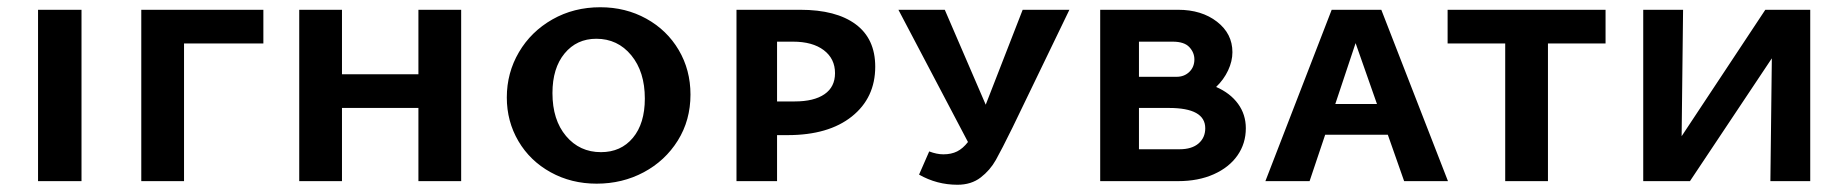

<svg xmlns="http://www.w3.org/2000/svg" viewBox="-20 -500 5097 530"><path d="M85 -473H205V0H85Z M707 -380H488V0H370V-473H707Z M1253 -473V0H1135V-202H924V0H806V-473H924V-295H1135V-473Z M1379 -231Q1379 -299 1412.5 -356Q1446 -413 1505 -446.5Q1564 -480 1637 -480Q1707 -480 1764 -448.5Q1821 -417 1853.5 -362Q1886 -307 1886 -239Q1886 -168 1851 -112Q1816 -56 1757 -24.5Q1698 7 1627 7Q1557 7 1500 -24.5Q1443 -56 1411 -110.5Q1379 -165 1379 -231ZM1760 -228Q1760 -302 1722.5 -347.5Q1685 -393 1626 -393Q1572 -393 1538.5 -352.5Q1505 -312 1505 -243Q1505 -169 1542.5 -124.5Q1580 -80 1639 -80Q1694 -80 1727 -119.5Q1760 -159 1760 -228Z M2396 -316Q2396 -230 2331.5 -178.5Q2267 -127 2154 -127H2125V0H2013V-473H2189Q2288 -473 2342 -433Q2396 -393 2396 -316ZM2285 -298Q2285 -338 2254 -361.5Q2223 -385 2169 -385H2125V-220H2174Q2227 -220 2256 -240Q2285 -260 2285 -298Z M2932 -473 2775 -148Q2745 -87 2729 -58.5Q2713 -30 2687 -10Q2661 10 2623 10Q2566 10 2517 -18L2545 -82Q2566 -74 2584 -74Q2606 -74 2622 -82Q2638 -90 2652 -108L2460 -473H2588L2701 -211L2803 -473Z M3419 -146Q3419 -104 3396 -71Q3373 -38 3330.5 -19Q3288 0 3232 0H3017V-473H3232Q3297 -473 3339.5 -440Q3382 -407 3382 -356Q3382 -331 3370 -305.5Q3358 -280 3337 -260Q3376 -243 3397.5 -213.5Q3419 -184 3419 -146ZM3124 -385V-288H3228Q3249 -288 3263 -301.5Q3277 -315 3277 -336Q3277 -355 3263 -370Q3249 -385 3217 -385ZM3307 -146Q3307 -202 3207 -202H3124V-88H3236Q3270 -88 3288.5 -104Q3307 -120 3307 -146Z M3811 -128H3638L3595 0H3473L3656 -473H3793L3977 0H3856ZM3781 -213 3722 -381 3666 -213Z M4412 -380H4253V0H4135V-380H3976V-473H4412Z M4977 0H4867L4871 -339L4645 0H4516V-473H4626L4622 -124L4853 -473H4977Z"/></svg>

Font: Ysabeau SC
Style: Bold
Weight: 700
Designer: Christian Thalmann (Catharsis Fonts)
Version: Version 0.003